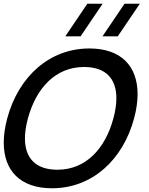

<svg xmlns="http://www.w3.org/2000/svg" viewBox="-41 -995 801 1030"><path d="M391.2 -800 509.6 -975H427.6L309.2 -800ZM590.7 -800 709.1 -975H627.1L508.7 -800ZM237.9 15C453.4 15 618.7 -137.5 678.3 -360C690.9 -406.7 697.1 -450.3 697.1 -490.1C697.1 -639.8 609.1 -735 438.8 -735C222.8 -735 57.5 -582.5 -2.2 -360C-14.7 -313.3 -20.9 -269.7 -20.9 -230C-20.9 -80.2 67.2 15 237.9 15ZM264.5 -84.5C148.2 -85.3 92.8 -149 92.8 -252.3C92.8 -284.6 98.2 -320.7 108.8 -360C153.3 -523.9 258.2 -635.5 409.1 -635.5C410.1 -635.5 411.2 -635.5 412.2 -635.5C528.5 -634.7 583.3 -571.1 583.3 -467.9C583.3 -435.5 577.9 -399.4 567.3 -360C523.4 -196.1 418.5 -84.5 267.5 -84.5C266.5 -84.5 265.5 -84.5 264.5 -84.5Z"/></svg>

Font: Manrope
Style: SemiBoldItalic
Weight: 600
Italic angle: -15°
Designer: Mikhail Sharanda
Foundry: Mikhail Sharanda
Version: Version 4.502;hotconv 1.0.109;makeotfexe 2.5.65596